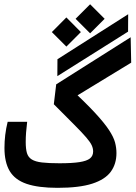

<svg xmlns="http://www.w3.org/2000/svg" viewBox="-20 -880 638 904"><path d="M251 4.4Q160.2 4.4 105.2 -14.4Q50.3 -33.2 25.6 -74.7Q1 -116.2 1 -183.6Q1 -213.4 4.6 -244.4Q8.3 -275.4 16.1 -306.6H107.9Q104.5 -278.3 102.8 -256.1Q101.1 -233.9 101.1 -211.4Q101.1 -178.7 106.9 -159.2Q112.8 -139.6 129.6 -129.2Q146.5 -118.7 178 -115Q209.5 -111.3 260.3 -111.3Q319.8 -111.3 354.2 -116.7Q388.7 -122.1 403.6 -134Q418.5 -146 418.5 -167Q418.5 -181.2 411.9 -195.8Q405.3 -210.4 386.2 -232.7Q367.2 -254.9 330.3 -292Q293.5 -329.1 233.4 -389.2L244.6 -482.9L595.2 -704.6L597.7 -585L282.7 -393.1L307.1 -466.8Q382.8 -397 427 -349.1Q471.2 -301.3 493.2 -267.8Q515.1 -234.4 521.7 -209.2Q528.3 -184.1 528.3 -159.2Q528.3 -107.9 501.5 -71.3Q474.6 -34.7 413.8 -15.1Q353 4.4 251 4.4ZM250 -521.5 250.5 -601.1 583.5 -813 583 -731ZM292.5 -660.6 224.1 -729 292.5 -797.9 360.8 -729ZM404.3 -723.1 335.9 -791.5 404.3 -859.9 472.7 -791.5Z"/></svg>

Font: Cascadia Mono Medium
Style: Regular
Weight: 500
Monospace: yes
Designer: Aaron Bell
Foundry: Saja Typeworks
Version: Version 2407.024